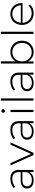

<svg xmlns="http://www.w3.org/2000/svg" viewBox="1773 -2555 786 4372"><g transform="rotate(-90 2166.0 -369.0)"><path d="M282 -526Q379 -526 431 -477Q483 -428 483 -331V0H435V-93Q410 -48 362 -22Q313 4 247 4Q160 4 110 -37Q59 -78 59 -145Q59 -210 106 -251Q152 -291 254 -291H433V-333Q433 -406 394 -444Q353 -482 278 -482Q226 -482 179 -464Q131 -446 98 -416L73 -452Q114 -488 167 -507Q221 -526 282 -526ZM254 -37Q318 -37 365 -67Q411 -97 433 -154V-252H255Q178 -252 144 -224Q109 -195 109 -147Q109 -96 147 -67Q185 -37 254 -37Z M1057 -522H1108L872 0H821L586 -522H639L847 -55Z M1393 -526Q1490 -526 1542 -477Q1594 -428 1594 -331V0H1546V-93Q1521 -48 1473 -22Q1424 4 1358 4Q1271 4 1221 -37Q1170 -78 1170 -145Q1170 -210 1217 -251Q1263 -291 1365 -291H1544V-333Q1544 -406 1505 -444Q1464 -482 1389 -482Q1337 -482 1290 -464Q1242 -446 1209 -416L1184 -452Q1225 -488 1278 -507Q1332 -526 1393 -526ZM1365 -37Q1429 -37 1476 -67Q1522 -97 1544 -154V-252H1366Q1289 -252 1255 -224Q1220 -195 1220 -147Q1220 -96 1258 -67Q1296 -37 1365 -37Z M1800 0V-522H1850V0ZM1796 -661Q1784 -672 1784 -689Q1784 -706 1796 -718Q1808 -730 1825 -730Q1841 -730 1854 -719Q1866 -707 1866 -690Q1866 -673 1854 -661Q1842 -649 1825 -649Q1808 -649 1796 -661Z M2061 0V-742H2111V0Z M2498 -526Q2595 -526 2647 -477Q2699 -428 2699 -331V0H2651V-93Q2626 -48 2578 -22Q2529 4 2463 4Q2376 4 2326 -37Q2275 -78 2275 -145Q2275 -210 2322 -251Q2368 -291 2470 -291H2649V-333Q2649 -406 2610 -444Q2569 -482 2494 -482Q2442 -482 2395 -464Q2347 -446 2314 -416L2289 -452Q2330 -488 2383 -507Q2437 -526 2498 -526ZM2470 -37Q2534 -37 2581 -67Q2627 -97 2649 -154V-252H2471Q2394 -252 2360 -224Q2325 -195 2325 -147Q2325 -96 2363 -67Q2401 -37 2470 -37Z M3167 -526Q3241 -526 3299 -493Q3358 -458 3392 -399Q3425 -338 3425 -261Q3425 -184 3392 -124Q3358 -65 3299 -30Q3241 4 3167 4Q3096 4 3041 -30Q2985 -63 2953 -123V0H2905V-742H2955V-403Q2986 -461 3042 -494Q3098 -526 3167 -526ZM3348 -147Q3375 -196 3375 -261Q3375 -326 3348 -375Q3319 -425 3272 -453Q3225 -481 3164 -481Q3103 -481 3057 -453Q3009 -424 2982 -375Q2954 -326 2954 -261Q2954 -196 2982 -147Q3009 -98 3057 -69Q3103 -41 3164 -41Q3225 -41 3272 -69Q3319 -97 3348 -147Z M3580 0V-742H3630V0Z M4283 -263 4282 -249H3833Q3834 -189 3864 -141Q3892 -93 3943 -67Q3993 -41 4054 -41Q4107 -41 4149 -60Q4193 -78 4221 -114L4250 -81Q4215 -40 4165 -18Q4114 4 4053 4Q3975 4 3914 -30Q3854 -64 3819 -124Q3784 -185 3784 -261Q3784 -336 3817 -398Q3848 -457 3906 -492Q3962 -526 4034 -526Q4105 -526 4162 -493Q4219 -458 4251 -399Q4283 -338 4283 -263ZM4034 -482Q3979 -482 3935 -458Q3890 -432 3865 -389Q3839 -345 3834 -288H4234Q4231 -345 4204 -388Q4177 -431 4133 -457Q4090 -482 4034 -482Z"/></g></svg>

Font: Montserrat Light Alt1
Style: Light
Weight: 500
Designer: Differentunic
Foundry: Julieta Ulanovsky
Version: 0.1